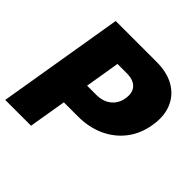

<svg xmlns="http://www.w3.org/2000/svg" viewBox="-199 -885 1043 1043"><g transform="rotate(45 322.5 -364.0)"><path d="M-10.7 0 110.4 -727.5H424.8Q505.9 -727.5 561 -695.3Q616.2 -663.1 640.4 -605.2Q664.6 -547.4 651.4 -469.7Q638.7 -391.1 594.7 -334.2Q550.8 -277.3 483.4 -246.6Q416 -215.8 332 -215.8H223.6L187.5 0ZM351.6 -569.3H282.2L249 -369.1H317.4Q371.1 -369.1 404.5 -396.2Q438 -423.3 445.3 -469.7Q453.1 -517.1 428.5 -543.5Q403.8 -569.8 351.6 -569.3Z"/></g></svg>

Font: Inter Tight Black
Style: Italic
Weight: 900
Italic angle: -9.39999°
Designer: Rasmus Andersson
Foundry: rsms
Version: Version 3.004; ttfautohint (v1.8.4.7-5d5b)